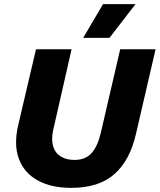

<svg xmlns="http://www.w3.org/2000/svg" viewBox="-20 -898 772 928"><path d="M324 10Q227 10 161.5 -26.5Q96 -63 71 -131Q46 -199 68 -293L154 -660H326L237 -269Q227 -223 237 -190.5Q247 -158 274 -141.5Q301 -125 340 -125Q393 -125 422.5 -158Q452 -191 467 -255L561 -660H732L637 -250Q608 -123 533 -56.5Q458 10 324 10ZM478 -878H635L509 -715H382Z"/></svg>

Font: Kantumruy Pro
Style: Bold Italic
Weight: 700
Italic angle: -13°
Version: Version 1.002